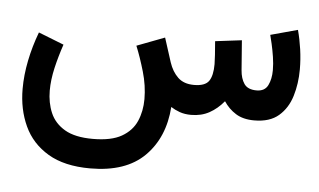

<svg xmlns="http://www.w3.org/2000/svg" viewBox="-47 -453 1291 776"><g transform="rotate(5 598.5 -64.5)"><path d="M731.4 0Q705.1 0 684.8 -7.3Q664.6 -14.6 648.9 -24.9Q640.1 99.6 564.2 175.3Q488.3 251 343.8 251Q238.8 251 172.4 211.4Q106 171.9 75 104.5Q43.9 37.1 43.9 -45.9Q43.9 -101.6 55.9 -160.9Q67.9 -220.2 89.8 -278.3L192.9 -237.8Q176.3 -189 165 -140.4Q153.8 -91.8 153.8 -48.3Q153.8 1 171.1 41.7Q188.5 82.5 230 106.9Q271.5 131.3 343.8 131.3Q418.5 131.3 460.7 107.2Q502.9 83 520.5 42.5Q538.1 2 538.1 -46.9Q538.1 -101.6 521.7 -157.7Q505.4 -213.9 486.8 -259.3L599.6 -302.2L630.9 -204.6Q643.1 -167.5 667 -144.5Q690.9 -121.6 732.4 -121.6Q777.3 -121.6 792.7 -143.8Q808.1 -166 808.1 -212.4Q808.1 -223.6 806.4 -250.2Q804.7 -276.9 802.2 -305.2L909.7 -318.4L918.9 -197.8Q921.4 -164.1 936 -142.8Q950.7 -121.6 986.3 -121.6Q1019.5 -121.6 1032.2 -147.2Q1044.9 -172.9 1044.9 -208.5Q1044.9 -234.9 1040.5 -262.7Q1036.1 -290.5 1030.8 -314Q1025.4 -337.4 1022 -350.1L1131.8 -379.9Q1141.6 -343.8 1147.5 -302.7Q1153.3 -261.7 1153.3 -221.2Q1153.3 -163.6 1137.9 -113Q1122.6 -62.5 1086.4 -31.2Q1050.3 0 987.3 0Q941.9 0 912.4 -18.6Q882.8 -37.1 863.3 -66.9Q837.4 -35.6 805.2 -17.8Q772.9 0 731.4 0Z"/></g></svg>

Font: Vazirmatn UI FD SemiBold
Style: Regular
Weight: 600
Designer: Saber Rastikerdar
Foundry: Saber Rastikerdar
Version: Version 33.003